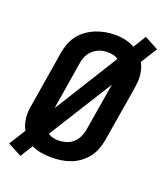

<svg xmlns="http://www.w3.org/2000/svg" viewBox="-153 -896 906 1056"><g transform="rotate(20 300.0 -367.5)"><path d="M92 58 11 15 71 -81Q62 -97 57 -114.5Q52 -132 50 -151Q48 -170 49.5 -189.5Q51 -209 55 -228L108 -553Q113 -580 123 -607Q133 -634 151 -657Q169 -680 193.5 -697.5Q218 -715 245 -725.5Q272 -736 299.5 -741Q327 -746 355 -746Q386 -746 415.5 -739.5Q445 -733 471 -719L517 -793L598 -750L538 -654Q547 -638 552 -620.5Q557 -603 559 -584Q561 -565 559.5 -545.5Q558 -526 555 -507L501 -182Q496 -155 486 -128Q476 -101 458 -78Q440 -55 416 -37.5Q392 -20 365 -10Q338 0 310 4Q282 8 255 8Q225 8 194.5 3Q164 -2 138 -15ZM179 -253 411 -625Q399 -635 383 -638.5Q367 -642 350 -642Q336 -642 321.5 -639.5Q307 -637 293 -630.5Q279 -624 267 -614Q255 -604 246.5 -591.5Q238 -579 233 -565Q228 -551 225 -536ZM257 -93Q279 -93 301 -99Q323 -105 341 -120Q359 -135 369.5 -156Q380 -177 384 -199L431 -482L198 -110Q210 -101 225.5 -97Q241 -93 257 -93Z"/></g></svg>

Font: Iosevka Curly Extended
Style: Bold Italic
Weight: 700
Width: 7
Italic angle: -9°
Monospace: yes
Designer: Belleve Invis
Foundry: Belleve Invis
Version: Version 11.1.0; ttfautohint (v1.8.3)